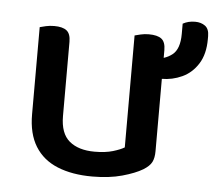

<svg xmlns="http://www.w3.org/2000/svg" viewBox="-44 -577 718 639"><g transform="rotate(5 315.0 -257.5)"><path d="M69 -175V-260H172V-178Q172 -120 202.5 -94.5Q233 -69 287 -69Q323 -69 348 -76.5Q373 -84 386 -92V-260H489V-88Q489 -66 482 -52Q475 -38 454 -25Q429 -10 386 2Q343 14 286 14Q219 14 170 -6Q121 -26 95 -68Q69 -110 69 -175ZM489 -210H386V-466Q393 -468 406 -471Q419 -474 433 -474Q462 -474 475.5 -463.5Q489 -453 489 -426ZM172 -210H69V-466Q76 -468 89 -471Q102 -474 117 -474Q145 -474 158.5 -463.5Q172 -453 172 -426ZM488 -330H470Q465 -337 462.5 -358Q460 -379 460 -396Q493 -396 517.5 -415Q542 -434 542 -485V-519Q551 -524 561 -526.5Q571 -529 583 -529Q603 -529 616.5 -519Q630 -509 630 -485V-475Q630 -425 609.5 -392.5Q589 -360 556.5 -345Q524 -330 488 -330Z"/></g></svg>

Font: Baloo Bhaijaan 2 Medium
Style: Regular
Weight: 500
Designer: Sanskriti Dholi, Noopur Datye and Ek Type
Foundry: Ek Type
Version: Version 1.701